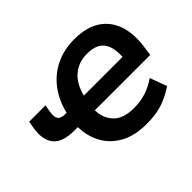

<svg xmlns="http://www.w3.org/2000/svg" viewBox="-144 -980 1255 1255"><g transform="rotate(-45 484.0 -352.5)"><path d="M590 11Q477 11 403.5 -31Q330 -73 293.5 -141.5Q257 -210 256 -293H223Q116 -293 74 -344Q32 -395 47 -491L56 -543H207L198 -492Q191 -449 204.5 -430Q218 -411 260 -411H270Q293 -506 345.5 -574.5Q398 -643 474.5 -679.5Q551 -716 644 -716Q759 -716 829 -668.5Q899 -621 924.5 -535.5Q950 -450 930 -336L924 -292H412Q414 -217 460 -169Q506 -121 605 -121Q722 -121 815 -188L858 -70Q802 -32 740 -10.5Q678 11 590 11ZM636 -590Q561 -590 507 -546Q453 -502 429 -411H787Q792 -501 756.5 -545.5Q721 -590 636 -590Z"/></g></svg>

Font: Mulish ExtraBold
Style: Italic
Weight: 800
Italic angle: -9°
Designer: Vernon Adams
Foundry: Vernon Adams
Version: Version 3.603; ttfautohint (v1.8.3)